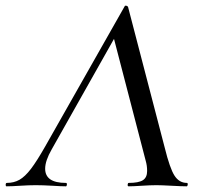

<svg xmlns="http://www.w3.org/2000/svg" viewBox="-57 -656 712 676"><path d="M-37 -5Q-37 -12 -33 -12Q-8 -12 11.5 -23Q31 -34 52 -61.5Q73 -89 103 -142L382 -634Q382 -636 385 -636Q392 -636 394 -631L523 -136Q541 -63 557.5 -37.5Q574 -12 601 -12Q604 -12 604 -8Q604 -5 603 -2.5Q602 0 600 0Q583 0 547 -2Q511 -4 494 -4Q472 -4 442 -2Q412 0 396 0Q392 0 392.5 -6Q393 -12 396 -12Q431 -12 446 -21.5Q461 -31 461 -54Q461 -73 456 -90L340 -536L381 -584L125 -130Q102 -90 102 -62Q102 -12 175 -12Q179 -12 178.5 -6Q178 0 175 0Q158 0 128 -2Q94 -4 69 -4Q44 -4 14 -2Q-16 0 -34 0Q-37 0 -37 -5Z"/></svg>

Font: Cormorant Garamond Medium
Style: Italic
Weight: 500
Italic angle: -10°
Designer: Christian Thalmann (Catharsis Fonts)
Foundry: Catharsis Fonts
Version: Version 4.000